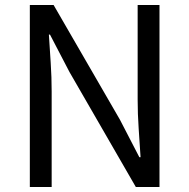

<svg xmlns="http://www.w3.org/2000/svg" viewBox="-20 -753 762 773"><path d="M100.1 0V-732.9H195.8L462.9 -271L541 -120.1H545.9Q542.5 -175.3 538.3 -235.1Q534.2 -294.9 534.2 -352.1V-732.9H622.1V0H526.9L259.8 -462.9L181.2 -613.8H176.8Q180.2 -558.6 184.1 -500.7Q188 -442.9 188 -384.8V0Z"/></svg>

Font: `nÑOS CN Regular
Style: Regular
Weight: 400
Designer: Ryoko NISHIZUKA ¬âXZm¬º[P (kana & ideographs); Paul D. Hunt (Latin, Greek & Cyrillic); Wenlong ZHANG _ e¬á¬ü¬ô (bopomof
Foundry: Adobe Systems Incorporated
Version: Version 1.004;PS 1.004;hotconv 1.0.82;makeotf.lib2.5.63406